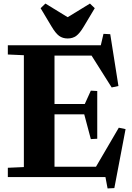

<svg xmlns="http://www.w3.org/2000/svg" viewBox="-20 -994 739 1078"><path d="M24 -52 114 -56V-684L24 -688V-740H546L561 -804L599 -802L645 -511L607 -503L494 -682H286V-410H456L490 -485L526 -483V-215L490 -213L453 -352H286V-58H519L647 -277L685 -269L622 62L584 64L572 0H24ZM360 -778Q332 -778 312 -792.5Q292 -807 269 -846L208 -948L235 -974L359 -898H361L485 -974L512 -948L451 -846Q428 -807 408 -792.5Q388 -778 360 -778Z"/></svg>

Font: Minipax
Style: Bold
Weight: 700
Designer: Raphaël Ronot, Igor Stepanchenko (Cyrillic)
Foundry: steppetype
Version: Version 1.002